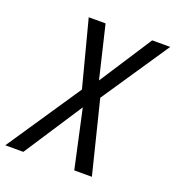

<svg xmlns="http://www.w3.org/2000/svg" viewBox="-186 -818 842 921"><g transform="rotate(20 235.0 -357.0)"><path d="M198 -377 110 -714H196L260 -446L434 -714H526L294 -370L386 0H296L231 -298L36 0H-56Z"/></g></svg>

Font: Noto Sans UI Narrow
Style: Italic
Weight: 400
Width: 4
Italic angle: -12°
Designer: Monotype Design Team
Foundry: Monotype Imaging Inc.
Version: Version 1.001